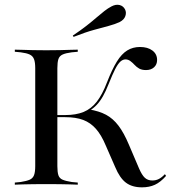

<svg xmlns="http://www.w3.org/2000/svg" viewBox="-20 -781 746 812"><path d="M166.1 -2.4Q141.1 -2.4 118.5 -2Q96 -1.6 77 -1.2Q58.1 -0.8 42.7 0V-8.9L67.7 -11.3Q92.7 -15.3 105.6 -21Q118.5 -26.6 123.8 -39.9Q129 -53.2 129 -78.2V-492.7Q129 -517.7 123.8 -531Q118.5 -544.4 105.6 -550.4Q92.7 -556.5 67.7 -559.7L42.7 -562.1V-571Q58.1 -571 77 -570.2Q96 -569.4 118.5 -569Q141.1 -568.5 166.1 -568.5H175H184.7Q210.5 -568.5 233.1 -569Q255.6 -569.4 274.6 -570.2Q293.5 -571 308.9 -571V-562.1L283.1 -559.7Q258.1 -556.5 244.8 -550.4Q231.5 -544.4 227 -531Q222.6 -517.7 222.6 -492.7V-78.2Q222.6 -53.2 227 -39.9Q231.5 -26.6 244.8 -21Q258.1 -15.3 283.1 -11.3L308.9 -8.9V0Q293.5 -0.8 274.6 -1.2Q255.6 -1.6 233.1 -2Q210.5 -2.4 184.7 -2.4H175ZM580.6 11.3Q538.7 11.3 512.5 -8.5Q486.3 -28.2 466.9 -75L427.4 -165.3Q408.9 -209.7 385.9 -235.9Q362.9 -262.1 331.9 -273.8Q300.8 -285.5 255.6 -285.5H215.3V-294.4H255.6Q301.6 -294.4 333.9 -307.7Q366.1 -321 389.5 -351.2Q412.9 -381.5 432.3 -432.3Q454 -487.9 474.2 -520.6Q494.4 -553.2 518.1 -567.7Q541.9 -582.3 571.8 -582.3Q604.8 -582.3 624.6 -567.3Q644.4 -552.4 644.4 -527.4Q644.4 -508.1 631.5 -496.4Q618.5 -484.7 597.6 -484.7Q579.8 -484.7 568.5 -491.1Q557.3 -497.6 548.8 -506.9Q540.3 -516.1 531 -523Q521.8 -529.8 510.5 -529.8Q499.2 -529.8 488.7 -520.2Q478.2 -510.5 466.9 -488.3Q455.6 -466.1 439.5 -425.8Q427.4 -395.2 415.3 -373.8Q403.2 -352.4 389.1 -337.5Q375 -322.6 357.3 -312.1L355.6 -318.5Q399.2 -311.3 428.6 -295.6Q458.1 -279.8 481 -249.6Q504 -219.4 525 -169.4L567.7 -69.4Q579.8 -41.1 592.3 -29.4Q604.8 -17.7 624.2 -17.7Q639.5 -17.7 652 -24.2Q664.5 -30.6 677.4 -44.4L682.3 -37.1Q658.9 -10.5 635.1 0.4Q611.3 11.3 580.6 11.3ZM291.1 -625 287.9 -630.6Q321.8 -653.2 346.4 -672.6Q371 -691.9 388.7 -707.3Q406.5 -722.6 421.4 -734.3Q436.3 -746 451.6 -754Q470.2 -763.7 485.9 -759.7Q501.6 -755.6 508.9 -741.1Q515.3 -728.2 510.1 -712.9Q504.8 -697.6 486.3 -687.9Q465.3 -678.2 439.5 -671.4Q413.7 -664.5 378.2 -654.8Q342.7 -645.2 291.1 -625Z"/></svg>

Font: Playfair 144pt SemiExpanded Medium
Style: Regular
Weight: 500
Width: 6
Designer: Claus Eggers Sørensen
Foundry: Claus Eggers Sørensen
Version: Version 2.203